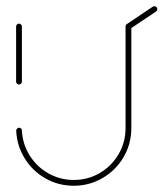

<svg xmlns="http://www.w3.org/2000/svg" viewBox="-20 -594 523 614"><path d="M40.7 -323.7Q37 -323.7 34.3 -326.5Q31.5 -329.3 31.5 -333V-509.3Q31.5 -513 34.3 -515.7Q37 -518.5 40.7 -518.5Q44.4 -518.5 47.2 -515.7Q50 -513 50 -509.3V-333Q50 -329.3 47.4 -326.5Q44.8 -323.7 40.7 -323.7ZM390.7 -518.5Q394.4 -518.5 397.2 -515.7Q400 -513 400 -509.3V-184.4Q400 -134.1 375.4 -91.9Q350.7 -49.6 308.3 -24.8Q265.9 0 215.9 0Q167 0 125.7 -23.3Q84.4 -46.7 59.3 -87Q34.1 -127.4 31.9 -175.6Q31.5 -179.3 34.3 -182.4Q37 -185.6 41.1 -185.6Q44.8 -185.6 47.4 -183Q50 -180.4 50 -176.7Q52.2 -133.3 74.8 -97Q97.4 -60.7 134.8 -39.6Q172.2 -18.5 215.9 -18.5Q261.1 -18.5 299.1 -40.7Q337 -63 359.3 -101.1Q381.5 -139.3 381.5 -184.4V-509.3Q381.5 -513 384.3 -515.7Q387 -518.5 390.7 -518.5ZM390.7 -500Q387 -500 384.3 -502.8Q381.5 -505.6 381.5 -509.3Q381.5 -514.1 385.2 -516.7L468.5 -572.6Q470.4 -574.1 473.7 -574.1Q477.8 -574.1 480.4 -571.5Q483 -568.9 483 -564.8Q483 -560 479.3 -557.4L395.9 -501.5Q394.1 -500 390.7 -500Z"/></svg>

Font: 26F Galaxy Sans Hairline
Style: Regular
Weight: 50
Designer: C₂₉H₂₅N₃O₅
Version: Version 1.100